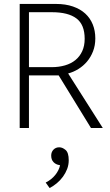

<svg xmlns="http://www.w3.org/2000/svg" viewBox="-20 -650 560 975"><path d="M80 -630H264Q313 -630 350.5 -617Q388 -604 413 -581Q438 -558 451 -526Q464 -494 464 -455Q464 -419 452.5 -389.5Q441 -360 422 -337.5Q403 -315 378 -299.5Q353 -284 326 -277L502 0H442L278 -267H127V0H80ZM127 -309H243Q279 -309 310 -318Q341 -327 363 -345Q385 -363 397.5 -390Q410 -417 410 -453Q410 -525 368 -556.5Q326 -588 244 -588H127ZM280 188Q263 185 251.5 173Q240 161 240 140Q240 122 251.5 110Q263 98 281 98Q297 98 313 111.5Q329 125 329 164Q329 187 321 208Q313 229 299.5 247.5Q286 266 268.5 280.5Q251 295 232 305L212 277Q242 262 261 238Q280 214 285 189Z"/></svg>

Font: Ek Mukta ExtraLight
Style: Regular
Weight: 275
Designer: Girish Dalvi and Yashodeep Gholap
Foundry: Ek Type
Version: Version 2.538;PS 1.002;hotconv 16.6.51;makeotf.lib2.5.65220;